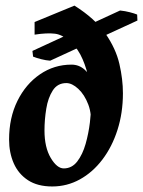

<svg xmlns="http://www.w3.org/2000/svg" viewBox="-20 -653 515 691"><path d="M474.6 -579.1 160.6 -434.6Q146 -435.5 128.7 -439.9Q111.3 -444.3 99.1 -449.2L96.7 -469.7L412.1 -615.2Q430.7 -613.3 447.5 -608.9Q464.4 -604.5 473.6 -600.6ZM422.4 -317.4Q422.4 -246.6 402.8 -185.5Q383.3 -124.5 348.4 -78.6Q313.5 -32.7 267.3 -7.3Q221.2 18.1 168 18.1Q115.2 18.1 80.8 -4.4Q46.4 -26.9 29.5 -65.2Q12.7 -103.5 12.7 -150.9Q12.7 -229 42.7 -289.8Q72.8 -350.6 123.8 -385.5Q174.8 -420.4 237.3 -420.4Q264.6 -420.4 284.9 -402.1Q305.2 -383.8 315.9 -356.7Q326.7 -329.6 324.7 -302.2L305.7 -194.3Q311.5 -240.2 297.9 -276.4Q284.2 -312.5 261.7 -333.3Q239.3 -354 218.8 -354Q187 -354 169.9 -327.4Q152.8 -300.8 146.5 -261.5Q140.1 -222.2 140.1 -183.6Q140.1 -122.6 162.6 -84.7Q185.1 -46.9 209.5 -46.9Q238.8 -46.9 258.1 -72Q277.3 -97.2 288.1 -135Q298.8 -172.9 303.5 -211.9Q308.1 -251 308.1 -278.8Q308.1 -319.8 300.5 -361.8Q293 -403.8 277.3 -439.9Q261.7 -476.1 237.8 -498.5Q206.5 -528.3 177.7 -531.7Q148.9 -535.2 104.5 -528.3V-573.7L248 -632.8Q322.3 -585.9 359.6 -532Q397 -478 409.7 -422.9Q422.4 -367.7 422.4 -317.4Z"/></svg>

Font: Dai Banna SIL
Style: Bold Italic
Weight: 700
Italic angle: -11°
Designer: Victor Gaultney
Foundry: SIL International
Version: Version 4.000